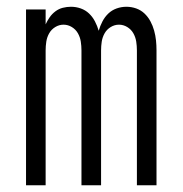

<svg xmlns="http://www.w3.org/2000/svg" viewBox="-20 -548 540 568"><path d="M57 0V-520H115V-476Q120 -487 127 -497Q134 -507 144 -514.5Q154 -522 166 -525Q178 -528 190 -528Q205 -528 219 -523Q233 -518 243.5 -508Q254 -498 261 -484.5Q268 -471 272 -457Q276 -471 283 -484.5Q290 -498 300.5 -508Q311 -518 325 -523Q339 -528 354 -528Q369 -528 383 -523Q397 -518 407.5 -508Q418 -498 425 -485Q432 -472 436 -457.5Q440 -443 441.5 -428.5Q443 -414 443 -399V0H385V-399Q385 -412 383 -425Q381 -438 374.5 -449.5Q368 -461 356.5 -468Q345 -475 332 -475Q319 -475 307.5 -468Q296 -461 289.5 -449.5Q283 -438 281 -425Q279 -412 279 -399V0H221V-399Q221 -412 219 -425Q217 -438 210.5 -449.5Q204 -461 192.5 -468Q181 -475 168 -475Q155 -475 143.5 -468Q132 -461 125.5 -449.5Q119 -438 117 -425Q115 -412 115 -399V0Z"/></svg>

Font: Iosevka Term Curly Light
Style: Regular
Weight: 300
Designer: Belleve Invis
Foundry: Belleve Invis
Version: Version 32.3.0